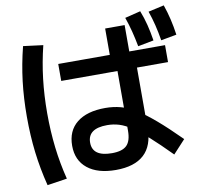

<svg xmlns="http://www.w3.org/2000/svg" viewBox="-95 -958 1191 1126"><g transform="rotate(-10 500.0 -395.0)"><path d="M509 47Q401 47 340.5 -1.5Q280 -50 280 -137Q280 -226 340 -274Q400 -322 509 -322Q557 -322 600.5 -310.5Q644 -299 691 -270Q738 -241 797 -190.5Q856 -140 934 -62L861 17Q790 -55 738 -101.5Q686 -148 647 -174Q608 -200 574 -210.5Q540 -221 503 -221Q387 -221 387 -137Q387 -54 503 -54Q565 -54 591.5 -80.5Q618 -107 618 -168V-574H590V-781H706V-574H734V-163Q734 -58 677 -5.5Q620 47 509 47ZM98 65Q72 -38 60 -138Q48 -238 48 -350Q48 -461 60 -560.5Q72 -660 98 -763L216 -748Q192 -651 180.5 -553.5Q169 -456 169 -350Q169 -244 180.5 -146Q192 -48 216 47ZM283 -523V-624H919V-523ZM763 -645Q754 -693 743 -736Q732 -779 717 -822L810 -845Q827 -802 838 -758Q849 -714 857 -663ZM902 -656Q894 -705 883.5 -748Q873 -791 858 -834L952 -855Q967 -812 977.5 -767.5Q988 -723 995 -673Z"/></g></svg>

Font: M PLUS 1 SemiBold
Style: Regular
Weight: 600
Designer: Coji Morishita
Foundry: UNDERFOREST DESIGN
Version: Version 1.001